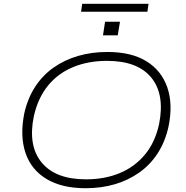

<svg xmlns="http://www.w3.org/2000/svg" viewBox="-20 -988 985 1016"><path d="M433 8Q307 8 226 -41Q145 -90 115 -178.5Q85 -267 108 -386Q126 -467 165.5 -528Q205 -589 263 -630Q321 -671 393 -692Q465 -713 548 -713Q675 -713 754.5 -664Q834 -615 865 -526.5Q896 -438 872 -319Q854 -238 814.5 -177Q775 -116 717 -75Q659 -34 587.5 -13Q516 8 433 8ZM435 -39Q534 -39 613.5 -72Q693 -105 747 -170Q801 -235 822 -332Q853 -489 780.5 -577.5Q708 -666 546 -666Q447 -666 367 -633Q287 -600 234 -535Q181 -470 159 -373Q127 -217 200.5 -128Q274 -39 435 -39ZM409 -926 415 -968H766L760 -926ZM525 -801 536 -873H615L603 -801Z"/></svg>

Font: Nunito Sans 10pt Expanded ExtraLight
Style: Italic
Weight: 250
Width: 7
Italic angle: -9°
Designer: Vernon Adams
Foundry: Vernon Adams
Version: Version 3.101;gftools[0.9.27]